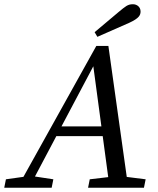

<svg xmlns="http://www.w3.org/2000/svg" viewBox="-49 -887 745 907"><path d="M-29 0H195L203 -40L104 -55H86L-21 -40L-29 0ZM33 0H88L403 -595H389L469 0H557L463 -670H406L33 0ZM195 -244H481L494 -290H209L195 -244ZM367 0H631L639 -40L520 -55H502L375 -40L367 0ZM398 -735 411 -713C461 -735 511 -757 561 -779C609 -801 615 -816 615 -833C615 -854 598 -867 579 -867C554 -867 544 -857 511 -830C473 -798 436 -767 398 -735Z"/></svg>

Font: Source Serif Variable
Style: Italic
Weight: 389
Italic angle: -12°
Designer: Frank Grießhammer
Foundry: Adobe Systems Incorporated
Version: Version 3.001;hotconv 1.0.111;makeotfexe 2.5.65597